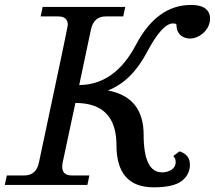

<svg xmlns="http://www.w3.org/2000/svg" viewBox="-28 -761 885 790"><path d="M604.5 9.8Q451.2 9.8 451.2 -163.8Q451.2 -337.4 282.2 -337.4L230 -92.8Q228 -82.5 228 -74.7Q228 -39.1 267.6 -39.1H339.8L331.5 0H-8.3L0 -39.1H72.3Q121.1 -39.1 132.3 -92.8Q251 -650.4 251 -658.2Q251 -693.4 211.4 -693.4H139.2L147.5 -732.4H487.3L479 -693.4H406.7Q357.9 -693.4 346.2 -639.6L297.9 -411.1Q444.8 -412.1 531.2 -576.4Q617.7 -740.7 757.8 -740.7Q792.5 -740.7 811.5 -729.5Q836.4 -714.4 836.4 -684.1Q836.4 -677.2 835 -670.4Q829.1 -642.1 805.2 -622.3Q781.2 -602.5 752.9 -602.5Q739.3 -602.5 725.6 -609.1Q711.9 -615.7 704.6 -629.4Q698.2 -641.1 698.2 -658.2Q698.2 -664.6 683.6 -664.6Q639.2 -664.6 576.4 -545.7Q513.7 -426.8 416 -388.7Q563 -361.3 563 -206.5Q563 -51.8 638.7 -51.8Q661.6 -51.8 678.2 -63Q694.8 -74.2 694.8 -93.8Q694.8 -111.8 684.6 -118.7L710.4 -138.2Q753.4 -125 753.4 -83.5Q753.4 -42 719.2 -16.1Q685.1 9.8 604.5 9.8Z"/></svg>

Font: Munson
Style: Italic
Weight: 400
Italic angle: -12°
Designer: Paul James MIller
Foundry: High-Logic / Made with FontCreator
Version: Version 2.10;May 5, 2019;FontCreator 11.5.0.2430 64-bit